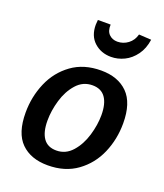

<svg xmlns="http://www.w3.org/2000/svg" viewBox="-145 -881 848 990"><g transform="rotate(20 279.5 -386.5)"><path d="M526 -325Q526 -238 493 -161.5Q460 -85 394 -37Q328 11 233 11Q140 11 87 -41.5Q34 -94 34 -206Q34 -293 67 -370Q100 -447 166 -495Q232 -543 327 -543Q420 -543 473 -490Q526 -437 526 -325ZM154 -206Q154 -143 177.5 -109.5Q201 -76 249 -76Q300 -76 335.5 -116Q371 -156 388.5 -214.5Q406 -273 406 -327Q406 -389 382.5 -422.5Q359 -456 311 -456Q259 -456 223.5 -416Q188 -376 171 -318Q154 -260 154 -206ZM219 -755Q219 -764 221 -782H291Q289 -747 307 -729Q325 -711 353 -711Q385 -711 411 -730.5Q437 -750 446 -784L514 -780Q507 -730 481.5 -695Q456 -660 421 -643Q386 -626 349 -626Q294 -626 256.5 -660Q219 -694 219 -755Z"/></g></svg>

Font: Bitter Pro SemiBold
Style: Italic
Weight: 600
Italic angle: -9°
Designer: Sol Matas, and Bitter project Authors
Foundry: Sol Matas
Version: Version 1.010